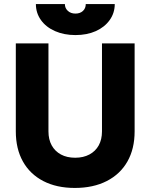

<svg xmlns="http://www.w3.org/2000/svg" viewBox="-20 -914 742 947"><path d="M349 13Q259 13 193.5 -21Q128 -55 93 -117.5Q58 -180 58 -266V-700H219V-266Q219 -226 235 -197Q251 -168 280.5 -152Q310 -136 351 -136Q391 -136 421 -152Q451 -168 467 -197Q483 -226 483 -266V-700H644V-266Q644 -180 608.5 -117.5Q573 -55 506.5 -21Q440 13 349 13ZM352 -741Q296 -741 251.5 -760.5Q207 -780 182 -815Q157 -850 157 -894H300Q300 -874 314.5 -860.5Q329 -847 352 -847Q375 -847 389 -860Q403 -873 403 -894H546Q546 -850 521 -815Q496 -780 452.5 -760.5Q409 -741 352 -741Z"/></svg>

Font: Figtree Light ExtraBold
Style: Regular
Weight: 800
Version: Version 2.001;gftools[0.9.30]